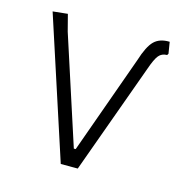

<svg xmlns="http://www.w3.org/2000/svg" viewBox="-77 -530 571 600"><g transform="rotate(15 208.5 -229.5)"><path d="M407 -420 404 -415Q387 -415 377 -403Q367 -391 355 -356L226 0H171L23 -454L71 -459L85 -405L198 -57H204L318 -375Q333 -423 351 -440.5Q369 -458 401 -457Z"/></g></svg>

Font: Luna Sans Light
Style: Regular
Weight: 300
Designer: Juan Pablo del Peral
Foundry: Huerta Tipografica
Version: Version 2.001; ttfautohint (v1.5)